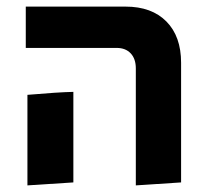

<svg xmlns="http://www.w3.org/2000/svg" viewBox="-20 -556 626 581"><path d="M391 -349Q391 -378 375.5 -394.5Q360 -411 333 -411H58V-536H360Q439 -536 483.5 -491Q528 -446 528 -366V-4L391 5ZM63 -269Q155 -277 202 -278V-4L63 5Z"/></svg>

Font: Secular One
Style: Regular
Weight: 400
Designer: Michal Sahar
Foundry: Hagilda
Version: Version 1.000